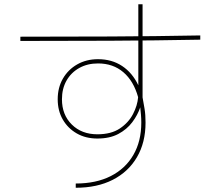

<svg xmlns="http://www.w3.org/2000/svg" viewBox="-20 -835 1040 905"><path d="M337 50V30Q433 30 502 -5Q571 -40 608.5 -104.5Q646 -169 646 -257Q646 -276 644.5 -294Q643 -312 641 -329Q629 -293 603.5 -259Q578 -225 537.5 -203.5Q497 -182 439 -182Q384 -182 342 -206Q300 -230 276 -271.5Q252 -313 252 -367Q252 -422 276.5 -464.5Q301 -507 344 -531.5Q387 -556 442 -556Q507 -556 555.5 -524Q604 -492 632 -433V-815H652V-376Q657 -348 661.5 -321.5Q666 -295 666 -257Q666 -163 625.5 -94Q585 -25 511.5 12.5Q438 50 337 50ZM439 -202Q504 -202 545 -229.5Q586 -257 607 -297.5Q628 -338 631 -377Q610 -453 561.5 -494.5Q513 -536 442 -536Q392 -536 353.5 -514.5Q315 -493 293.5 -455Q272 -417 272 -367Q272 -294 318.5 -248Q365 -202 439 -202ZM76 -642V-662Q288 -662 500 -663Q712 -664 924 -668V-648Q712 -644 500 -643Q288 -642 76 -642Z"/></svg>

Font: Murecho Thin Thin
Style: Regular
Weight: 250
Version: Version 1.010